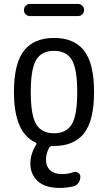

<svg xmlns="http://www.w3.org/2000/svg" viewBox="-20 -720 540 960"><path d="M338.9 -420.9Q311.5 -465.8 250 -465.8Q188.5 -465.8 161.1 -420.9Q133.8 -376 133.8 -259.8Q133.8 -143.6 161.1 -98.6Q188.5 -53.7 250 -53.7Q311.5 -53.7 338.9 -98.6Q366.2 -143.6 366.2 -259.8Q366.2 -376 338.9 -420.9ZM155.3 -8.8Q49.8 -58.6 49.8 -259.8Q49.8 -402.3 99.6 -466.3Q149.4 -530.3 250 -530.3Q350.6 -530.3 400.4 -466.8Q450.2 -403.3 450.2 -260.3Q450.2 -117.2 400.4 -53.7Q350.6 9.8 250 9.8H243.2Q230.5 9.8 225.6 18.6Q210 47.9 210 78.1Q210 112.3 231 131.3Q252 150.4 290 150.4Q319.3 150.4 348.6 140.6Q360.4 136.7 371.1 144Q381.8 151.4 381.8 164.1Q381.8 180.7 372.1 194.3Q362.3 208 346.7 211.9Q311.5 219.7 280.3 219.7Q204.1 219.7 168 185.1Q131.8 150.4 131.8 97.7Q131.8 49.8 160.2 4.9Q166 -4.9 155.3 -8.8ZM129.9 -700.2H370.1Q382.8 -700.2 391.6 -691.4Q400.4 -682.6 400.4 -669.9Q400.4 -657.2 391.6 -648.4Q382.8 -639.6 370.1 -639.6H129.9Q117.2 -639.6 108.4 -648.4Q99.6 -657.2 99.6 -669.9Q99.6 -682.6 108.4 -691.4Q117.2 -700.2 129.9 -700.2Z"/></svg>

Font: Rounded-X Mgen+ 1mn regular
Style: Regular
Weight: 400
Designer: [Source Han Sans]
Ryoko NISHIZUKA  (kana & ideographs); Paul D. Hunt (Latin, Greek & Cyrillic); Wenlong ZHANG  (bopomofo
Version: Version 1.059.20150602